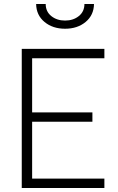

<svg xmlns="http://www.w3.org/2000/svg" viewBox="-20 -942 592 962"><path d="M89 0V-697H503V-650H141V-379H443V-332H141V-47H503V0ZM161 -922H209Q209 -884 237 -861.5Q265 -839 306 -839Q347 -839 375 -861.5Q403 -884 403 -922H451Q450 -866 409 -832Q368 -798 306 -798Q244 -798 203 -832Q162 -866 161 -922Z"/></svg>

Font: TitilliumText
Style: Light
Weight: 300
Designer: Accademia di Belle Arti di Urbino and others
Foundry: Accademia di Belle Arti di Urbino and others.
Version: Version 60.001